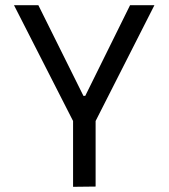

<svg xmlns="http://www.w3.org/2000/svg" viewBox="-20 -720 654 741"><path d="M128 -700 302 -350H309L482 -700H576L349 -253V0L262 1V-253L34 -700Z"/></svg>

Font: Lopes Sans
Style: Regular
Weight: 400
Designer: Gabriel Lam, Diego Maldonado
Foundry: TypeRant, Foresti Design
Version: Version 4.000